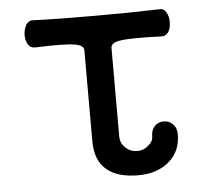

<svg xmlns="http://www.w3.org/2000/svg" viewBox="-44 -570 688 634"><g transform="rotate(-5 300.0 -253.0)"><path d="M88.9 -522.5Q74.2 -524.4 64.5 -509.8Q56.6 -496.1 55.7 -477.5Q55.7 -458 63.5 -445.3Q72.3 -431.6 88.9 -432.6Q183.6 -436.5 217.8 -430.7Q248 -425.8 248 -409.2V-107.4Q248 -43.9 285.2 -12.7Q321.3 17.6 389.6 17.6Q451.2 17.6 490.2 -14.6Q531.2 -47.9 531.2 -106.4Q531.2 -127.9 517.6 -140.6Q505.9 -152.3 488.3 -152.3Q470.7 -152.3 459 -140.6Q446.3 -127.9 446.3 -106.4Q446.3 -88.9 429.7 -76.2Q414.1 -62.5 394.5 -62.5Q371.1 -62.5 355.5 -77.1Q337.9 -91.8 337.9 -116.2V-409.2Q337.9 -425.8 367.2 -430.7Q402.3 -436.5 505.9 -432.6Q520.5 -431.6 529.3 -445.3Q537.1 -458 537.1 -477.5Q537.1 -496.1 529.3 -509.8Q520.5 -524.4 505.9 -522.5Q416 -519.5 295.9 -519.5Q167 -519.5 88.9 -522.5Z"/></g></svg>

Font: Gungsuh
Style: Regular
Weight: 400
Version: Version 2.21